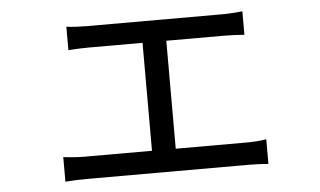

<svg xmlns="http://www.w3.org/2000/svg" viewBox="-43 -581 1085 652"><g transform="rotate(-5 500.0 -255.0)"><path d="M155 -77V7C179 5 205 4 227 4H780C796 4 827 5 847 7V-77C827 -74 804 -72 780 -72H538V-440H733C756 -440 782 -439 804 -437V-517C783 -515 758 -513 733 -513H273C257 -513 225 -514 204 -517V-437C225 -439 257 -440 273 -440H457V-72H227C204 -72 178 -74 155 -77Z"/></g></svg>

Font: GenYoGothic2 TW R
Style: Regular
Weight: 400
Version: Version 2.100;PS 2.1;hotconv 16.6.51;makeotf.lib2.5.65220 DE